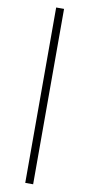

<svg xmlns="http://www.w3.org/2000/svg" viewBox="-115 -857 546 1172"><g transform="rotate(10 158.0 -271.5)"><path d="M133.1 271.9V-815.2H182V271.9Z"/></g></svg>

Font: Noto Serif JP
Style: Regular
Weight: 200
Designer: Ryoko NISHIZUKA 西塚涼子 (kana & ideographs); Frank Grießhammer (Latin, Greek & Cyrillic); Wenlong ZHANG 张文龙 (bopomofo); San
Foundry: Adobe
Version: Version 2.001;hotconv 1.1.0;makeotfexe 2.6.0